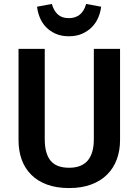

<svg xmlns="http://www.w3.org/2000/svg" viewBox="-20 -939 702 974"><path d="M589 -228Q589 -175 572.5 -130.5Q556 -86 523.5 -53.5Q491 -21 442.5 -3Q394 15 331 15Q267 15 219 -2.5Q171 -20 138.5 -52.5Q106 -85 90 -129.5Q74 -174 74 -228V-691H207V-233Q207 -160 236.5 -124Q266 -88 331 -88Q456 -88 456 -233V-691H589ZM329 -755Q291 -755 262 -768Q233 -781 213 -802Q193 -823 182 -850Q171 -877 168 -905L243 -919Q253 -884 273.5 -865.5Q294 -847 329 -847Q397 -847 417 -919L493 -905Q490 -877 478.5 -850Q467 -823 446.5 -802Q426 -781 397 -768Q368 -755 329 -755Z"/></svg>

Font: Qnwhxotralxmqkhsjrfbfhwcoqn
Style: Regular
Weight: 500
Designer: Carrois Corporate & Edenspiekermann
Foundry: Carrois Corporate GbR & Edenspiekermann AG
Version: Version 2.001